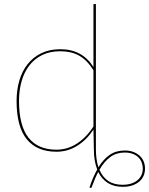

<svg xmlns="http://www.w3.org/2000/svg" viewBox="-20 -740 733 944"><path d="M582.5 168.5Q606.5 168.5 625 162.5Q643.5 156.5 656.2 145.8Q669 135 675.5 120.5Q682 106 682 88.5Q682 74 677 59.8Q672 45.5 661.2 34.5Q650.5 23.5 633.5 16.8Q616.5 10 593 10Q552.5 10 522.8 31.5Q493 53 469 94.5Q484 130.5 512 149.5Q540 168.5 582.5 168.5ZM439.5 -394.5Q423.5 -420 405.8 -438Q388 -456 368 -467Q348 -478 325.2 -483Q302.5 -488 276.5 -488Q225 -488 187 -469.2Q149 -450.5 123.8 -417.5Q98.5 -384.5 86 -340Q73.5 -295.5 73.5 -244Q73.5 -122 120.2 -63Q167 -4 257.5 -4Q312 -4 358.8 -34.5Q405.5 -65 439.5 -118.5ZM451.5 -7.5Q451.5 45.5 464 82.5Q488 43 519.2 21.5Q550.5 0 593 0Q617.5 0 636.2 7.2Q655 14.5 667.8 26.8Q680.5 39 686.8 55Q693 71 693 89Q693 108 686 124.2Q679 140.5 665 152.5Q651 164.5 630.8 171.5Q610.5 178.5 584 178.5Q540 178.5 510 159.5Q480 140.5 463 105.5Q454.5 121 447 139Q439.5 157 432 177.5Q430 183 428 183.8Q426 184.5 423 183L420 181.5Q428.5 156 437.8 134.2Q447 112.5 458 93.5Q441.5 51.5 441.5 -6.5L439.5 -103Q406.5 -52.5 359.8 -23.2Q313 6 257.5 6Q162 6 111.8 -55.2Q61.5 -116.5 61.5 -244Q61.5 -297 75 -343.5Q88.5 -390 115.5 -424.2Q142.5 -458.5 182.8 -478.2Q223 -498 276.5 -498Q384.5 -498 439.5 -410.5V-720H451.5Z"/></svg>

Font: Lato 2
Style: Regular
Weight: 100
Designer: Lukasz Dziedzic with Adam Twardoch and Botio Nikoltchev
Foundry: tyPoland Lukasz Dziedzic
Version: Version 2.015; 2015-08-06; http://www.latofonts.com/